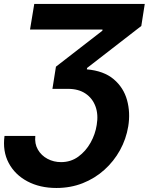

<svg xmlns="http://www.w3.org/2000/svg" viewBox="-22 -747 747 965"><path d="M0.7 -63.9H155.5Q151.3 -24.5 168.5 5.1Q185.7 34.8 216.8 51.3Q247.9 67.8 284.8 67.8Q333.8 67.8 371.4 40.5Q409.1 13.1 433.1 -29.7Q457 -72.4 464.1 -119Q473 -171.2 457.9 -212.2Q442.8 -253.2 407.7 -276.8Q372.5 -300.4 320.3 -300.4H241.5L259.2 -411.9L492.5 -592.7L493.3 -598.4H128.9L150.2 -727.3H705.6L688.2 -616.5L415.8 -405.5L414.4 -398.4Q499.6 -391 549.4 -348.9Q599.1 -306.8 616.5 -244Q633.9 -181.1 622.5 -111.5Q611.9 -47.9 581 8Q550.1 63.9 502.5 106.7Q454.9 149.5 393.8 173.7Q332.7 197.8 261.7 197.8Q178.3 197.8 115.6 164.4Q52.9 131 21.7 72.1Q-9.6 13.1 0.7 -63.9Z"/></svg>

Font: Inter UI
Style: Bold Italic
Weight: 700
Italic angle: 9.39999°
Designer: Rasmus Andersson
Foundry: rsms
Version: 3.2;8d6f07862